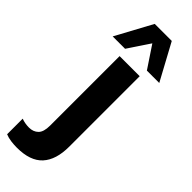

<svg xmlns="http://www.w3.org/2000/svg" viewBox="-385 -778 1020 1020"><g transform="rotate(45 124.5 -268.5)"><path d="M22 223Q0 223 -23 220Q-46 217 -65 209V92Q-38 102 -8 102Q24 102 44 82.5Q64 63 64 15V-507H215V22Q215 121 168.5 172Q122 223 22 223ZM-36 -555 75 -760H203L314 -555H221L139 -678L57 -555Z"/></g></svg>

Font: Mulish ExtraBold
Style: Regular
Weight: 800
Designer: Vernon Adams
Foundry: Vernon Adams
Version: Version 3.603; ttfautohint (v1.8.3)